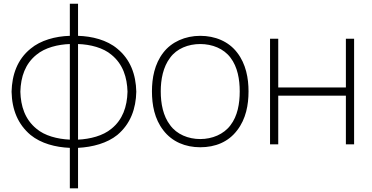

<svg xmlns="http://www.w3.org/2000/svg" viewBox="-20 -769 1980 1023"><path d="M605.2 -509.4C550 -556.2 469.8 -576 395.8 -578.1V-749H352.1V-578.1C275 -576 195.8 -554.2 142.7 -509.4C71.9 -452.1 43.8 -369.8 41.7 -280.2C43.8 -183.3 76 -106.3 142.7 -50C199 -4.2 276 15.6 352.1 18.8V234.4H395.8V18.8C474 14.6 551 -6.2 605.2 -50C676 -109.4 704.2 -190.6 706.2 -280.2C704.2 -372.9 674 -453.1 605.2 -509.4ZM174 -83.3C112.5 -133.3 90.6 -204.2 88.5 -280.2C90.6 -360.4 114.6 -429.2 174 -477.1C219.8 -515.6 289.6 -532.3 352.1 -534.4V-25C285.4 -28.1 217.7 -45.8 174 -83.3ZM574 -83.3C528.1 -44.8 459.4 -28.1 395.8 -25V-534.4C461.5 -532.3 530.2 -514.6 574 -477.1C635.4 -427.1 657.3 -356.2 659.4 -280.2C657.3 -200 633.3 -131.2 574 -83.3Z M1046.9 15.6C1127.1 15.6 1196.9 -12.5 1243.8 -75C1290.6 -135.4 1304.2 -210.4 1304.2 -282.3C1304.2 -352.1 1290.6 -428.1 1243.8 -488.5C1197.9 -549 1125 -578.1 1046.9 -578.1C966.7 -578.1 893.8 -545.8 850 -488.5C803.1 -428.1 789.6 -352.1 789.6 -282.3C789.6 -210.4 803.1 -135.4 850 -75C896.9 -13.5 967.7 15.6 1046.9 15.6ZM1257.3 -282.3C1257.3 -216.7 1245.8 -151 1208.3 -102.1C1171.9 -53.1 1110.4 -28.1 1046.9 -28.1C983.3 -28.1 921.9 -53.1 886.5 -102.1C849 -151 836.5 -216.7 836.5 -282.3C836.5 -345.8 849 -412.5 886.5 -461.5C921.9 -510.4 983.3 -534.4 1046.9 -534.4C1110.4 -534.4 1171.9 -510.4 1208.3 -461.5C1245.8 -412.5 1257.3 -345.8 1257.3 -282.3Z M1822.9 -562.5V-303.1H1462.5V-562.5H1418.8V0H1462.5V-259.4H1822.9V0H1866.7V-562.5Z"/></svg>

Font: Manrope Thin
Style: Regular
Weight: 100
Width: 4
Designer: Michael Sharanda
Foundry: Michael Sharanda
Version: Version 2.000;PS 002.000;hotconv 1.0.88;makeotf.lib2.5.64775